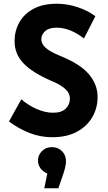

<svg xmlns="http://www.w3.org/2000/svg" viewBox="-20 -722 578 1027"><path d="M28 -72 94 -191Q129 -160 175 -139.5Q221 -119 264 -119Q309 -119 331.5 -141Q354 -163 354 -194Q354 -209 347 -223.5Q340 -238 318.5 -255Q297 -272 251 -291Q151 -335 104.5 -384.5Q58 -434 58 -502Q58 -556 83 -601.5Q108 -647 158.5 -674.5Q209 -702 284 -702Q341 -702 397 -683Q453 -664 490 -635L429 -516Q397 -542 359 -558Q321 -574 282 -574Q242 -574 221.5 -555.5Q201 -537 201 -512Q201 -488 223.5 -467Q246 -446 302 -423Q409 -380 455.5 -325Q502 -270 502 -203Q502 -144 473.5 -95Q445 -46 391 -17Q337 12 260 12Q196 12 138.5 -10.5Q81 -33 28 -72ZM333 141Q333 169 314 222L292 285H217L233 206Q210 197 196.5 178Q183 159 183 137Q183 108 204 86.5Q225 65 257 65Q290 65 311.5 86.5Q333 108 333 141Z"/></svg>

Font: Radio Canada Condensed
Style: Bold
Weight: 700
Width: 3
Designer: Charles Daoud, Etienne Aubert Bonn, Alexandre Saumier Demers, Jacques Le Bailly
Foundry: Radio-Canada
Version: Version 2.104; ttfautohint (v1.8.4.7-5d5b);gftools[0.9.28.de